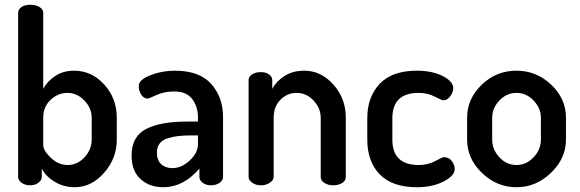

<svg xmlns="http://www.w3.org/2000/svg" viewBox="-20 -776 2427 804"><path d="M161 -722V-404Q178 -436 211.5 -458Q245 -480 290 -480Q364 -480 416.5 -422Q469 -364 469 -283V-191Q469 -113 416 -52.5Q363 8 293 8Q247 8 209.5 -14.5Q172 -37 155 -70V-35Q155 -22 141 -11Q127 0 107 0Q85 0 70.5 -10.5Q56 -21 56 -35V-722Q56 -737 70 -746.5Q84 -756 107 -756Q130 -756 145.5 -746.5Q161 -737 161 -722ZM364 -191V-283Q364 -323 333.5 -355Q303 -387 262 -387Q223 -387 192 -358Q161 -329 161 -283V-168Q161 -146 192.5 -115.5Q224 -85 263 -85Q304 -85 334 -117.5Q364 -150 364 -191Z M712 -480Q815 -480 864.5 -424.5Q914 -369 914 -286V-35Q914 -21 899.5 -10.5Q885 0 863 0Q843 0 829 -10.5Q815 -21 815 -35V-70Q748 8 664 8Q606 8 568.5 -26Q531 -60 531 -124Q531 -204 591 -235.5Q651 -267 765 -267H809V-285Q809 -329 785 -361Q761 -393 710 -393Q668 -393 635 -378Q602 -363 599 -363Q582 -363 571.5 -379.5Q561 -396 561 -416Q561 -442 609.5 -461Q658 -480 712 -480ZM809 -172V-209H784Q752 -209 728.5 -206.5Q705 -204 682.5 -197Q660 -190 648.5 -175Q637 -160 637 -137Q637 -105 655 -88.5Q673 -72 702 -72Q740 -72 774.5 -104Q809 -136 809 -172Z M1126 -283V-35Q1126 -22 1110 -11Q1094 0 1073 0Q1051 0 1036 -11Q1021 -22 1021 -35V-440Q1021 -455 1035.5 -464.5Q1050 -474 1073 -474Q1093 -474 1106.5 -464.5Q1120 -455 1120 -440V-404Q1137 -436 1171.5 -458Q1206 -480 1254 -480Q1324 -480 1376 -422Q1428 -364 1428 -283V-35Q1428 -19 1412.5 -9.5Q1397 0 1375 0Q1355 0 1339 -9.5Q1323 -19 1323 -35V-283Q1323 -323 1293 -355Q1263 -387 1222 -387Q1183 -387 1154.5 -358.5Q1126 -330 1126 -283Z M1726 8Q1622 8 1570 -46Q1518 -100 1518 -191V-281Q1518 -370 1570 -425Q1622 -480 1725 -480Q1790 -480 1834 -457.5Q1878 -435 1878 -407Q1878 -390 1865.5 -373Q1853 -356 1836 -356Q1831 -356 1800.5 -371.5Q1770 -387 1733 -387Q1623 -387 1623 -281V-191Q1623 -85 1734 -85Q1772 -85 1802.5 -101.5Q1833 -118 1839 -118Q1859 -118 1871.5 -102Q1884 -86 1884 -68Q1884 -40 1837.5 -16Q1791 8 1726 8Z M2143 -480Q2226 -480 2288 -421.5Q2350 -363 2350 -283V-191Q2350 -113 2287.5 -52.5Q2225 8 2143 8Q2060 8 1998 -52Q1936 -112 1936 -191V-283Q1936 -362 1997 -421Q2058 -480 2143 -480ZM2245 -191V-283Q2245 -323 2214.5 -355Q2184 -387 2143 -387Q2101 -387 2071 -355Q2041 -323 2041 -283V-191Q2041 -150 2071 -117.5Q2101 -85 2143 -85Q2184 -85 2214.5 -117.5Q2245 -150 2245 -191Z"/></svg>

Font: AkaAcidDosis
Style: SemiBold
Weight: 600
Designer: Edgar Tolentino, Pablo Impallari, Igino Marini, Cyberella
Foundry: Edgar Tolentino, Pablo Impallari, Igino Marini, Cyberella
Version: Version 1.007